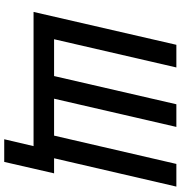

<svg xmlns="http://www.w3.org/2000/svg" viewBox="8 -737 871 927"><g transform="rotate(90 443.5 -273.5)"><path d="M652.3 141.6 685.5 0H37.6L196.3 -689.5H305.7L169.4 -99.1H347.2L483.4 -689.5H592.8L456.5 -99.1H634.8L771.5 -689.5H880.9L744.1 -99.1H816.9L761.7 141.6Z"/></g></svg>

Font: Acari Sans SemiBold
Style: Italic
Weight: 600
Italic angle: -13°
Designer: Alfredo Marco Pradil and Stefan Peev
Foundry: Hanken Design Co.
Version: Version 1.045;January 11, 2019;FontCreator 11.5.0.2425 64-bi